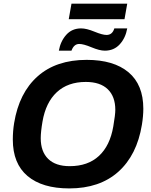

<svg xmlns="http://www.w3.org/2000/svg" viewBox="-20 -1029 833 1061"><path d="M359.9 -922.9 375 -1008.8H683.1L668 -922.9ZM305.2 -749Q314.5 -801.3 346.2 -836.7Q377.9 -872.1 428.2 -872.1Q458 -872.1 502 -854Q545.9 -835.9 568.8 -835.9Q601.1 -835.9 611.8 -872.1H683.1Q673.8 -819.3 641.8 -784.2Q609.9 -749 559.1 -749Q530.3 -749 485.8 -767.6Q441.4 -786.1 418 -786.1Q388.2 -786.1 375 -749ZM362.8 12.2Q213.4 12.2 132.1 -56.4Q50.8 -125 50.8 -257.8Q50.8 -304.7 58.1 -349.1Q85.4 -516.1 188 -607.2Q290.5 -698.2 459 -698.2Q608.4 -698.2 690.2 -629.6Q772 -561 772 -428.2Q772 -387.7 764.2 -339.8Q736.8 -171.9 633.8 -79.8Q530.8 12.2 362.8 12.2ZM365.2 -110.8Q465.8 -110.8 526.9 -167.5Q587.9 -224.1 606 -330.1Q617.2 -395 617.2 -421.9Q617.2 -495.6 575.4 -535.9Q533.7 -576.2 454.1 -576.2Q355 -576.2 293.9 -519.5Q232.9 -462.9 214.8 -356.9Q205.1 -300.3 205.1 -265.1Q205.1 -191.4 246.1 -151.1Q287.1 -110.8 365.2 -110.8Z"/></svg>

Font: Archivo
Style: Bold Italic
Weight: 700
Italic angle: -10°
Designer: Hector Gatti
Foundry: Omnibus-Type
Version: Version 2.001